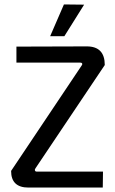

<svg xmlns="http://www.w3.org/2000/svg" viewBox="-20 -845 518 865"><path d="M206 -682 268 -825 359 -824 270 -682ZM444 -72 443 0H108Q30 0 30 -75L348 -550Q352 -555 350 -559Q348 -563 341 -563H54V-635L371 -636Q452 -636 452 -552L140 -87Q136 -82 137.5 -77Q139 -72 145 -72Z"/></svg>

Font: Gemunu Libre Medium
Style: Regular
Weight: 500
Designer: Puspanada Ekanayake, Sola Matas, Pathum Egodawatta, Kosala Senevirathne
Foundry: mooniak
Version: Version 1.100